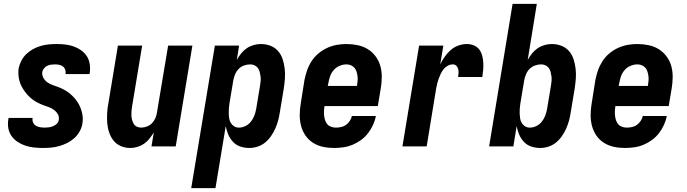

<svg xmlns="http://www.w3.org/2000/svg" viewBox="-20 -755 3540 990"><path d="M202 8Q178 8 155 5.5Q132 3 111 -4Q90 -11 71.5 -23Q53 -35 40 -53Q27 -71 23 -93.5Q19 -116 23 -140L24 -147H148V-145Q146 -133 151 -122.5Q156 -112 165.5 -106.5Q175 -101 187 -99Q199 -97 211 -97Q222 -97 232.5 -98.5Q243 -100 254 -104.5Q265 -109 273.5 -117.5Q282 -126 283 -137Q286 -153 278 -166.5Q270 -180 257.5 -189Q245 -198 230.5 -203Q216 -208 201.5 -213.5Q187 -219 173.5 -226Q160 -233 148 -242Q136 -251 125.5 -262Q115 -273 106.5 -285Q98 -297 91 -310.5Q84 -324 80 -339Q76 -354 75 -370Q74 -386 76 -402Q80 -422 90 -441.5Q100 -461 115.5 -476Q131 -491 150 -501.5Q169 -512 189.5 -518Q210 -524 230.5 -526Q251 -528 271 -528Q294 -528 316.5 -525.5Q339 -523 360 -515.5Q381 -508 398.5 -495.5Q416 -483 427.5 -465.5Q439 -448 442.5 -425.5Q446 -403 443 -380L441 -373H317L318 -375Q320 -386 316 -396.5Q312 -407 303.5 -413Q295 -419 284.5 -421Q274 -423 263 -423Q253 -423 242.5 -421.5Q232 -420 223 -415.5Q214 -411 207 -402.5Q200 -394 198 -384Q196 -368 203.5 -354Q211 -340 223.5 -331Q236 -322 250.5 -317Q265 -312 279.5 -306.5Q294 -301 307.5 -294Q321 -287 333 -278Q345 -269 355.5 -258.5Q366 -248 375 -235.5Q384 -223 390.5 -209.5Q397 -196 401 -181.5Q405 -167 406.5 -151Q408 -135 405 -119Q402 -98 391 -78Q380 -58 363.5 -43Q347 -28 327 -18Q307 -8 286 -2Q265 4 244 6Q223 8 202 8Z M652 8Q626 8 603.5 -1.5Q581 -11 566 -29.5Q551 -48 543 -71.5Q535 -95 533 -120.5Q531 -146 532.5 -172Q534 -198 539 -223L588 -520H713L661 -206Q659 -195 658 -183Q657 -171 657.5 -159.5Q658 -148 661 -137Q664 -126 669.5 -116.5Q675 -107 685.5 -102Q696 -97 708 -97Q723 -97 738.5 -103Q754 -109 765 -121Q776 -133 782 -148Q788 -163 790 -179L847 -520H972L886 0H761L773 -72Q763 -56 751 -40.5Q739 -25 723 -14Q707 -3 688.5 2.5Q670 8 652 8Z M966 215 1088 -520H1213L1201 -446Q1211 -464 1223.5 -479.5Q1236 -495 1252 -506Q1268 -517 1287 -522.5Q1306 -528 1325 -528Q1351 -528 1374.5 -519Q1398 -510 1414 -491.5Q1430 -473 1437.5 -449.5Q1445 -426 1448 -400.5Q1451 -375 1449 -349Q1447 -323 1443 -297L1423 -177Q1420 -156 1414.5 -135Q1409 -114 1400 -93.5Q1391 -73 1378 -54Q1365 -35 1347.5 -20.5Q1330 -6 1308.5 1Q1287 8 1266 8Q1241 8 1219 0.5Q1197 -7 1181.5 -23.5Q1166 -40 1157 -61Q1148 -82 1144 -105L1091 215ZM1212 -97Q1229 -97 1245.5 -105Q1262 -113 1273.5 -127.5Q1285 -142 1291.5 -159Q1298 -176 1301 -194L1321 -314Q1323 -326 1324 -338Q1325 -350 1323.5 -361.5Q1322 -373 1319 -384.5Q1316 -396 1309.5 -404.5Q1303 -413 1293 -418Q1283 -423 1270 -423Q1255 -423 1239 -417.5Q1223 -412 1211 -400Q1199 -388 1192.5 -372.5Q1186 -357 1183 -341L1163 -221Q1161 -208 1160 -195Q1159 -182 1159.5 -169Q1160 -156 1162 -143.5Q1164 -131 1170.5 -120.5Q1177 -110 1187.5 -103.5Q1198 -97 1212 -97Z M1703 8Q1673 8 1645 2Q1617 -4 1593.5 -19Q1570 -34 1554.5 -57Q1539 -80 1532 -107.5Q1525 -135 1525.5 -164.5Q1526 -194 1531 -223L1550 -343Q1555 -368 1563.5 -392.5Q1572 -417 1586.5 -439.5Q1601 -462 1622 -479.5Q1643 -497 1667 -508Q1691 -519 1716 -523.5Q1741 -528 1766 -528Q1796 -528 1824.5 -522Q1853 -516 1876.5 -501.5Q1900 -487 1917 -464Q1934 -441 1941.5 -413.5Q1949 -386 1948.5 -356Q1948 -326 1943 -297L1928 -208H1653V-206Q1651 -194 1650.5 -181.5Q1650 -169 1651.5 -156.5Q1653 -144 1657 -133Q1661 -122 1668.5 -113.5Q1676 -105 1688 -101Q1700 -97 1712 -97Q1725 -97 1739 -100Q1753 -103 1764 -111Q1775 -119 1783.5 -131.5Q1792 -144 1794 -157H1918Q1914 -134 1903.5 -111Q1893 -88 1877.5 -68Q1862 -48 1841.5 -33Q1821 -18 1798 -8.5Q1775 1 1750.5 4.5Q1726 8 1703 8ZM1670 -312H1820L1821 -314Q1823 -326 1824 -338.5Q1825 -351 1823.5 -362.5Q1822 -374 1818.5 -385.5Q1815 -397 1807.5 -405.5Q1800 -414 1789.5 -418.5Q1779 -423 1766 -423Q1749 -423 1731 -415.5Q1713 -408 1700.5 -393.5Q1688 -379 1682 -361.5Q1676 -344 1673 -326Z M2055 0 2141 -520H2266L2250 -423Q2260 -444 2273.5 -463Q2287 -482 2304 -497Q2321 -512 2343 -520Q2365 -528 2387 -528Q2406 -528 2423 -521Q2440 -514 2450.5 -500.5Q2461 -487 2466 -469Q2471 -451 2472 -432.5Q2473 -414 2471.5 -395.5Q2470 -377 2467 -358H2342Q2344 -368 2344.5 -378.5Q2345 -389 2342.5 -399Q2340 -409 2333 -416Q2326 -423 2315 -423Q2302 -423 2289.5 -416.5Q2277 -410 2268 -399Q2259 -388 2253 -375.5Q2247 -363 2242.5 -350.5Q2238 -338 2234.5 -325Q2231 -312 2229 -299L2180 0Z M2766 8Q2741 8 2719 0.5Q2697 -7 2681.5 -23.5Q2666 -40 2657 -61Q2648 -82 2644 -105L2627 0H2502L2623 -735H2748L2701 -446Q2711 -464 2723.5 -479.5Q2736 -495 2752 -506Q2768 -517 2787 -522.5Q2806 -528 2825 -528Q2851 -528 2874.5 -519Q2898 -510 2914 -491.5Q2930 -473 2937.5 -449.5Q2945 -426 2948 -400.5Q2951 -375 2949 -349Q2947 -323 2943 -297L2923 -177Q2920 -156 2914.5 -135Q2909 -114 2900 -93.5Q2891 -73 2878 -54Q2865 -35 2847.5 -20.5Q2830 -6 2808.5 1Q2787 8 2766 8ZM2712 -97Q2729 -97 2745.5 -105Q2762 -113 2773.5 -127.5Q2785 -142 2791.5 -159Q2798 -176 2801 -194L2821 -314Q2823 -326 2824 -338Q2825 -350 2823.5 -361.5Q2822 -373 2819 -384.5Q2816 -396 2809.5 -404.5Q2803 -413 2793 -418Q2783 -423 2770 -423Q2755 -423 2739 -417.5Q2723 -412 2711 -400Q2699 -388 2692.5 -372.5Q2686 -357 2683 -341L2663 -221Q2661 -208 2660 -195Q2659 -182 2659.5 -169Q2660 -156 2662 -143.5Q2664 -131 2670.5 -120.5Q2677 -110 2687.5 -103.5Q2698 -97 2712 -97Z M3203 8Q3173 8 3145 2Q3117 -4 3093.5 -19Q3070 -34 3054.5 -57Q3039 -80 3032 -107.5Q3025 -135 3025.5 -164.5Q3026 -194 3031 -223L3050 -343Q3055 -368 3063.5 -392.5Q3072 -417 3086.5 -439.5Q3101 -462 3122 -479.5Q3143 -497 3167 -508Q3191 -519 3216 -523.5Q3241 -528 3266 -528Q3296 -528 3324.5 -522Q3353 -516 3376.5 -501.5Q3400 -487 3417 -464Q3434 -441 3441.5 -413.5Q3449 -386 3448.5 -356Q3448 -326 3443 -297L3428 -208H3153V-206Q3151 -194 3150.5 -181.5Q3150 -169 3151.5 -156.5Q3153 -144 3157 -133Q3161 -122 3168.5 -113.5Q3176 -105 3188 -101Q3200 -97 3212 -97Q3225 -97 3239 -100Q3253 -103 3264 -111Q3275 -119 3283.5 -131.5Q3292 -144 3294 -157H3418Q3414 -134 3403.5 -111Q3393 -88 3377.5 -68Q3362 -48 3341.5 -33Q3321 -18 3298 -8.5Q3275 1 3250.5 4.5Q3226 8 3203 8ZM3170 -312H3320L3321 -314Q3323 -326 3324 -338.5Q3325 -351 3323.5 -362.5Q3322 -374 3318.5 -385.5Q3315 -397 3307.5 -405.5Q3300 -414 3289.5 -418.5Q3279 -423 3266 -423Q3249 -423 3231 -415.5Q3213 -408 3200.5 -393.5Q3188 -379 3182 -361.5Q3176 -344 3173 -326Z"/></svg>

Font: Iosevka Term Curly XBd Obl
Style: Regular
Weight: 800
Italic angle: -9°
Designer: Belleve Invis
Foundry: Belleve Invis
Version: Version 32.3.0